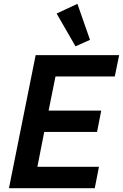

<svg xmlns="http://www.w3.org/2000/svg" viewBox="-20 -987 645 1007"><path d="M27 0 167 -698H605L582 -586H271L235 -407H511L489 -295H212L176 -112H499L477 0ZM277 -916 386 -967 452 -778 376 -744Z"/></svg>

Font: IBM Plex Sans SmBld
Style: Italic
Weight: 600
Italic angle: -11°
Designer: Mike Abbink, Paul van der Laan, Pieter van Rosmalen
Foundry: Bold Monday
Version: Version 3.005